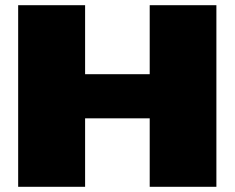

<svg xmlns="http://www.w3.org/2000/svg" viewBox="-20 -720 904 740"><path d="M50 -700H308V-336L251 -434H612L557 -336V-700H814V0H557V-364L612 -264H251L308 -364V0H50Z"/></svg>

Font: Pathway Extreme 28pt Black
Style: Regular
Weight: 900
Designer: Eduardo Rodriguez Tunni
Foundry: Eduardo Rodriguez Tunni
Version: Version 1.001;gftools[0.9.26]